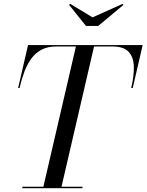

<svg xmlns="http://www.w3.org/2000/svg" viewBox="-20 -986 768 1006"><path d="M205.5 0 379.5 -750H474.5L300.5 0ZM97 0V-7.5H412V0ZM75 -525 127 -750H727.5L675.5 -525H667.5Q682.5 -588.5 681.2 -637.5Q680 -686.5 654 -714.5Q628 -742.5 569.5 -742.5H274.5Q230.5 -742.5 199 -726.2Q167.5 -710 145.5 -681Q123.5 -652 108.5 -612.2Q93.5 -572.5 82.5 -525ZM430.5 -850 342 -960.5 347.5 -966 465 -895 622 -965.5 627 -960.5 494.5 -850Z"/></svg>

Font: Bodoni Moda 28pt
Style: Italic
Weight: 400
Italic angle: -13°
Designer: Owen Earl
Foundry: indestructible type
Version: Version 2.004